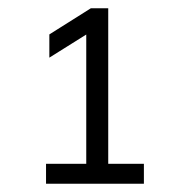

<svg xmlns="http://www.w3.org/2000/svg" viewBox="-20 -725 420 463"><path d="M91 -282V-330H188V-658H214L99 -586V-642L199 -705H241V-330H327V-282Z"/></svg>

Font: Mulish ExtraLight Light
Style: Regular
Weight: 300
Version: Version 3.603